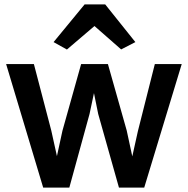

<svg xmlns="http://www.w3.org/2000/svg" viewBox="-20 -850 859 878"><path d="M177.5 8 8 -557H135L214.5 -253L256.5 -63H224.5L265.5 -252L351 -557H473.5L559.5 -253L600 -65H569.5L610.5 -250L688 -557H811L639.5 8H524L429 -329L397.5 -484.5H422.5L389.5 -329L297 8ZM286 -623.5 225 -657.5 367 -830H461L599 -657.5L534 -624L412 -731Z"/></svg>

Font: Merriweather Sans Medium
Style: Regular
Weight: 500
Designer: Eben Sorkin
Foundry: Eben Sorkin
Version: Version 2.001